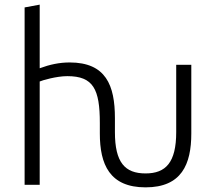

<svg xmlns="http://www.w3.org/2000/svg" viewBox="-20 -796 924 827"><path d="M86 -764V0H151V-445C162 -450 223 -468 270 -468C382 -468 410 -412 410 -266V-221C410 -88 452 11 607 11C762 11 804 -88 804 -221V-517H739V-227C739 -96 694 -49 607 -49C518 -49 475 -96 475 -227V-287C475 -429 436 -527 280 -527C236 -527 194 -518 151 -502V-776Z"/></svg>

Font: Repo Light
Style: Regular
Weight: 300
Designer: Stefan Peev
Foundry: Context Ltd
Version: Version 001.502